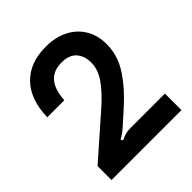

<svg xmlns="http://www.w3.org/2000/svg" viewBox="-209 -917 1058 1058"><g transform="rotate(-45 320.0 -388.0)"><path d="M53 0V-109L292 -319Q363 -382 397.5 -433.5Q432 -485 432 -536Q432 -590 403 -621.5Q374 -653 316 -653Q189 -653 180 -495H47Q51 -631 121.5 -703.5Q192 -776 317 -776Q389 -776 445 -748.5Q501 -721 532.5 -669.5Q564 -618 564 -549Q564 -460 512.5 -382Q461 -304 383 -235L304 -164Q279 -141 246 -122L253 -110Q278 -121 293 -125Q308 -129 331 -129H598V0Z"/></g></svg>

Font: Open Sauce Sans
Style: Bold
Weight: 700
Designer: Alfredo Marco Pradil
Foundry: Creative Sauce Fz LLC
Version: Version 1.477